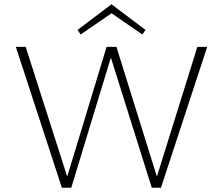

<svg xmlns="http://www.w3.org/2000/svg" viewBox="-20 -877 1041 897"><path d="M501 -815 357 -716 342 -737 501 -857 660 -737 645 -716ZM902 -658H948L732 0H689L498 -608L313 0H269L54 -658H100L294 -52L478 -658H524L713 -52Z"/></svg>

Font: EauTestInfant Light
Style: Regular
Weight: 300
Designer: Christian Thalmann (Catharsis Fonts)
Version: Version 0.001;PS 000.001;hotconv 1.0.88;makeotf.lib2.5.64775